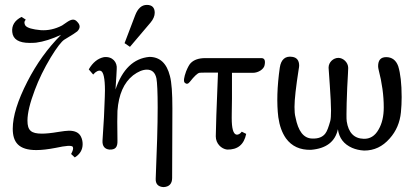

<svg xmlns="http://www.w3.org/2000/svg" viewBox="-20 -605 1682 783"><path d="M310 -48C302 -64 286 -72 261 -72C252 -72 238 -70 218 -67C189 -62 166 -60 151 -60C107 -60 92 -73 92 -113C92 -144 102 -185 122 -238C138 -281 160 -326 187 -371C212 -412 231 -436 242 -443C274 -462 292 -474 295 -477C308 -490 308 -503 295 -516C290 -522 284 -525 278 -525C272 -525 264 -522 255 -516L233 -501C204 -486 175 -480 146 -482C113 -485 92 -491 84 -500C78 -509 78 -517 85 -525L68 -536C40 -522 27 -501 30 -474C33 -445 56 -430 101 -430C109 -430 118 -430 127 -431C158 -435 192 -446 229 -463C174 -408 129 -345 92 -273C52 -195 32 -131 32 -80C32 -25 56 7 128 7C150 7 176 4 207 -2C249 -11 272 -13 277 -6C280 1 277 10 270 23L285 37C306 24 317 6 317 -17C317 -28 315 -38 310 -48Z M683 -162C683 -225 680 -269 673 -295C660 -347 632 -373 589 -373C525 -367 479 -323 451 -240C454 -287 456 -314 456 -323C459 -351 439 -376 404 -372C379 -367 358 -350 342 -322L360 -301C371 -314 382 -319 391 -316C402 -312 408 -285 408 -236C408 -221 407 -201 406 -176C405 -147 404 -130 404 -127L398 -31C397 -9 407 3 426 5C450 6 460 -4 459 -32C458 -93 458 -134 459 -153C464 -220 485 -268 523 -298C543 -313 562 -321 579 -321C600 -321 613 -309 618 -285C621 -268 623 -229 623 -167C623 -93 620 4 615 124C614 145 625 157 647 158C670 157 682 144 682 121ZM611 -553C611 -574 600 -585 579 -585C558 -585 542 -571 531 -542L488 -429L510 -414L594 -513C605 -526 611 -540 611 -553Z M1059 -339C1063 -358 1059 -368 1046 -368H817C790 -368 771 -361 758 -348C752 -342 746 -331 739 -314C730 -289 728 -274 733 -268C740 -261 747 -262 754 -271C772 -294 785 -306 793 -308C798 -309 823 -309 869 -309C863 -162 860 -76 860 -49C860 -20 882 2 906 5C949 6 975 -15 984 -59L966 -68C959 -59 952 -55 944 -56C931 -59 925 -82 925 -123C925 -120 925 -147 926 -203V-308H1011C1034 -308 1056 -323 1059 -339Z M1615 -147C1617 -167 1618 -188 1618 -209C1618 -264 1613 -306 1604 -335C1595 -360 1578 -372 1555 -372C1533 -372 1522 -360 1522 -335C1522 -330 1523 -326 1524 -321C1538 -267 1545 -216 1545 -167C1545 -131 1538 -101 1524 -77C1509 -50 1488 -38 1463 -39C1424 -40 1401 -64 1394 -110C1393 -116 1393 -126 1393 -140C1393 -163 1394 -199 1396 -248C1399 -298 1400 -325 1400 -328C1400 -351 1379 -369 1360 -369C1340 -369 1320 -352 1320 -329C1320 -326 1322 -302 1325 -257C1328 -212 1330 -177 1330 -154C1330 -134 1329 -120 1327 -112C1320 -87 1314 -70 1307 -61C1296 -46 1278 -39 1253 -40C1218 -41 1196 -70 1185 -127C1182 -138 1181 -152 1181 -169C1181 -200 1187 -251 1198 -322C1199 -328 1200 -333 1200 -337C1200 -358 1191 -370 1173 -373C1144 -378 1126 -363 1121 -329C1110 -252 1108 -184 1115 -127C1120 -92 1130 -64 1146 -41C1170 -8 1204 7 1248 6C1310 1 1347 -27 1358 -78C1363 -42 1382 -17 1416 -2C1430 4 1446 8 1465 9C1506 9 1540 -7 1569 -40C1596 -70 1611 -106 1615 -147Z"/></svg>

Font: GFS Philostratos
Style: Regular
Weight: 400
Designer: George D. Matthiopoulos
Foundry: George D. Matthiopoulos
Version: Version 1.000